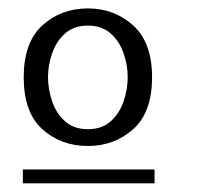

<svg xmlns="http://www.w3.org/2000/svg" viewBox="-20 -668 459 447"><path d="M334 -488.3Q334 -406.2 290 -367.2Q246.1 -328.1 184.6 -328.1Q122.1 -328.1 78.6 -367.2Q35.2 -406.2 35.2 -488.3Q35.2 -569.3 78.6 -608.9Q122.1 -648.4 184.6 -648.4Q246.1 -648.4 290 -608.9Q334 -569.3 334 -488.3ZM33.2 -241.2V-273.4H339.8V-241.2ZM277.3 -488.3Q277.3 -516.6 267.6 -544.4Q257.8 -572.3 237.3 -590.3Q216.8 -608.4 184.6 -608.4Q152.3 -608.4 131.8 -590.3Q111.3 -572.3 101.6 -544.4Q91.8 -516.6 91.8 -488.3Q91.8 -460 101.6 -431.6Q111.3 -403.3 131.8 -385.3Q152.3 -367.2 184.6 -367.2Q216.8 -367.2 237.3 -385.3Q257.8 -403.3 267.6 -431.6Q277.3 -460 277.3 -488.3Z"/></svg>

Font: Namkio Khamti
Style: Regular
Weight: 400
Designer: Debbi Hosken
Foundry: SIL International
Version: Version 3.917